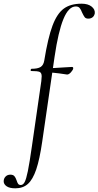

<svg xmlns="http://www.w3.org/2000/svg" viewBox="-123 -746 534 1041"><path d="M-103 237Q-103 222 -93 211.5Q-83 201 -67 201Q-52 201 -45 209Q-38 217 -33 232Q-29 245 -24.5 251Q-20 257 -10 257Q2 257 10.5 241.5Q19 226 28 182Q37 138 50 47L101 -306Q103 -326 103 -332Q103 -351 92 -356Q81 -361 46 -361Q43 -361 43 -366Q43 -368 44.5 -370.5Q46 -373 47 -373Q82 -373 97.5 -383Q113 -393 117 -418Q137 -541 161.5 -606.5Q186 -672 222.5 -699Q259 -726 319 -726Q354 -726 373.5 -710.5Q393 -695 391 -674Q388 -659 378.5 -652Q369 -645 356 -645Q342 -645 336 -653Q330 -661 322 -678Q316 -694 309 -702.5Q302 -711 288 -711Q249 -711 221 -643Q193 -575 173 -439L106 21Q92 118 73.5 172.5Q55 227 28.5 251Q2 275 -40 275Q-71 275 -87 264Q-103 253 -103 237ZM131 -353 133 -376Q159 -376 231 -381L267 -383Q274 -383 274 -376Q274 -368 262 -354.5Q250 -341 240 -342Q232 -343 198.5 -348Q165 -353 131 -353Z"/></svg>

Font: Cormorant Infant
Style: Italic
Weight: 400
Italic angle: -10°
Designer: Christian Thalmann (Catharsis Fonts)
Foundry: Catharsis Fonts
Version: Version 4.000